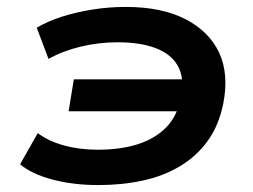

<svg xmlns="http://www.w3.org/2000/svg" viewBox="-20 -524 729 554"><path d="M264 10Q191 10 131 -6Q71 -22 38 -50L89 -140Q119 -117 164 -104.5Q209 -92 262 -92Q328 -92 378 -108Q428 -124 460 -157Q492 -190 501 -241L520 -203H178L193 -295H535L503 -251Q512 -300 493 -334Q474 -368 429.5 -385Q385 -402 319 -402Q265 -402 213 -389.5Q161 -377 120 -354L86 -444Q118 -463 159 -476Q200 -489 247 -496.5Q294 -504 343 -504Q447 -504 515.5 -468.5Q584 -433 612.5 -371.5Q641 -310 624 -224Q611 -161 579 -117Q547 -73 499.5 -44.5Q452 -16 392 -3Q332 10 264 10Z"/></svg>

Font: Nunito Sans 10pt Expanded
Style: Bold Italic
Weight: 700
Width: 7
Italic angle: -9°
Designer: Vernon Adams
Foundry: Vernon Adams
Version: Version 3.101;gftools[0.9.27]